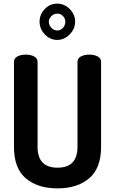

<svg xmlns="http://www.w3.org/2000/svg" viewBox="-20 -1032 634 1058"><path d="M394 -913Q394 -873 364 -842.5Q334 -812 295 -812Q256 -812 227 -842.5Q198 -873 198 -913Q198 -952 226.5 -982Q255 -1012 295 -1012Q335 -1012 364.5 -982Q394 -952 394 -913ZM340 -912Q340 -930 327 -943.5Q314 -957 296 -957Q277 -957 263 -943Q249 -929 249 -912Q249 -894 263 -879Q277 -864 296 -864Q314 -864 327 -878.5Q340 -893 340 -912ZM407 -223V-691Q407 -711 426 -721Q445 -731 472 -731Q499 -731 518 -721Q537 -711 537 -691V-223Q537 -105 471.5 -49.5Q406 6 297 6Q188 6 122.5 -49Q57 -104 57 -223V-691Q57 -711 76 -721Q95 -731 122 -731Q149 -731 168 -721Q187 -711 187 -691V-223Q187 -108 297 -108Q407 -108 407 -223Z"/></svg>

Font: Dosis
Style: Bold
Weight: 700
Designer: Edgar Tolentino, Pablo Impallari, Igino Marini
Foundry: Edgar Tolentino, Pablo Impallari, Igino Marini
Version: Version 1.007